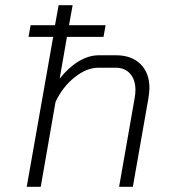

<svg xmlns="http://www.w3.org/2000/svg" viewBox="-20 -720 652 740"><path d="M556 -380Q556 -369 552 -341L492 0H439L499 -342Q502 -359 502 -373Q502 -413 481.5 -436Q461 -459 426 -459H359Q314 -459 267.5 -422Q221 -385 194 -327L137 0H83L185 -578H90L98 -623H192L206 -700H260L246 -623H387L379 -578H238L210 -417Q244 -460 283 -483.5Q322 -507 361 -507H427Q487 -507 521.5 -473Q556 -439 556 -380Z"/></svg>

Font: Bai Jamjuree Light
Style: Italic
Weight: 300
Italic angle: -10°
Version: Version 1.000; ttfautohint (v1.6)